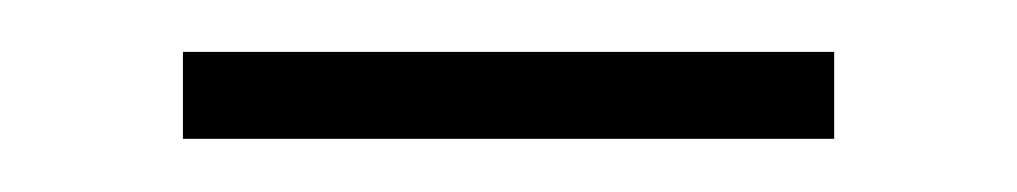

<svg xmlns="http://www.w3.org/2000/svg" viewBox="-20 -318 392 74"><path d="M50.5 -264.5V-298H301.5V-264.5Z"/></svg>

Font: Imbue 24pt
Style: Bold
Weight: 700
Designer: Tyler Finck
Foundry: Etcetera Type Company
Version: Version 1.102